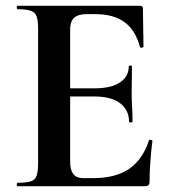

<svg xmlns="http://www.w3.org/2000/svg" viewBox="-20 -645 592 665"><path d="M483 0H41Q38 0 38 -6Q38 -12 41 -12Q72 -12 87 -17Q102 -22 107 -37Q112 -52 112 -81V-544Q112 -573 107 -587.5Q102 -602 87 -607.5Q72 -613 41 -613Q38 -613 38 -619Q38 -625 41 -625H465Q475 -625 475 -616L477 -483Q477 -481 472 -480Q467 -479 465 -482Q449 -541 411 -568.5Q373 -596 311 -596H281Q261 -596 248 -590.5Q235 -585 229 -573Q223 -561 223 -543V-85Q223 -66 228 -53Q233 -40 243 -34Q253 -28 269 -28H302Q380 -28 427 -60Q474 -92 496 -159Q497 -162 502.5 -160.5Q508 -159 508 -157Q504 -128 501 -88.5Q498 -49 498 -15Q498 0 483 0ZM427 -223Q427 -264 396 -287.5Q365 -311 305 -311H170V-339H306Q365 -339 395.5 -359.5Q426 -380 426 -415Q426 -418 431.5 -418Q437 -418 437 -415Q437 -382 436.5 -363.5Q436 -345 436 -325Q436 -300 437.5 -276Q439 -252 439 -223Q439 -221 433 -221Q427 -221 427 -223Z"/></svg>

Font: Cormorant Light
Style: Bold
Weight: 700
Version: Version 4.000